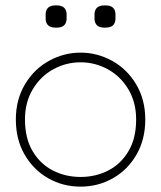

<svg xmlns="http://www.w3.org/2000/svg" viewBox="-20 -678 600 715"><path d="M73 -233Q73 -163 101.5 -115Q130 -67 177 -43Q224 -19 280 -19Q336 -19 383 -43Q430 -67 458.5 -115Q487 -163 487 -233Q487 -297 458 -345.5Q429 -394 381.5 -420Q334 -446 280 -446Q226 -446 178.5 -420Q131 -394 102 -345.5Q73 -297 73 -233ZM39 -233Q39 -307 73 -364Q107 -421 162.5 -451.5Q218 -482 280 -482Q342 -482 397.5 -451.5Q453 -421 487 -364Q521 -307 521 -233Q521 -159 488.5 -102.5Q456 -46 401 -14.5Q346 17 280 17Q214 17 159 -14.5Q104 -46 71.5 -102.5Q39 -159 39 -233ZM150 -606Q150 -617 150 -627Q151 -642 160 -650Q169 -658 189 -658Q209 -658 218 -650Q227 -642 228 -627Q228 -617 228 -606Q227 -591 218 -583Q209 -575 189 -575Q169 -575 160 -583Q151 -591 150 -606ZM332 -606Q332 -617 332 -627Q333 -642 342 -650Q351 -658 371 -658Q391 -658 400 -650Q409 -642 410 -627Q410 -617 410 -606Q409 -591 400 -583Q391 -575 371 -575Q351 -575 342 -583Q333 -591 332 -606Z"/></svg>

Font: Kreadon
Style: Regular
Weight: 400
Designer: kohakuno
Foundry: StudioGnu
Version: Version 1.000;Glyphs 3.1.2 (3151)